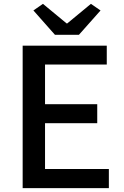

<svg xmlns="http://www.w3.org/2000/svg" viewBox="-20 -973 640 993"><path d="M97.2 0V-736.8H532.2V-639.2H212.9V-434.1H482.9V-335.9H212.9V-99.1H543V0ZM264.2 -793 152.8 -918.9 202.1 -953.1 324.2 -852.1H328.1L450.2 -953.1L500 -918.9L388.2 -793Z"/></svg>

Font: Source Han Sans CN Medium
Style: Regular
Weight: 500
Designer: Ryoko NISHIZUKA  (kana, bopomofo & ideographs); Paul D. Hunt (Latin, Greek & Cyrillic); Sandoll Communications , Soo-you
Foundry: Adobe
Version: Version 2.004;hotconv 1.0.118;makeotfexe 2.5.65603